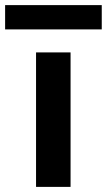

<svg xmlns="http://www.w3.org/2000/svg" viewBox="-72 -731 418 751"><path d="M69 0V-526H204V0ZM-52 -616V-711H326V-616Z"/></svg>

Font: DM Sans 9pt
Style: Bold
Weight: 700
Version: Version 4.004;gftools[0.9.30]